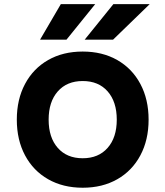

<svg xmlns="http://www.w3.org/2000/svg" viewBox="-20 -878 790 917"><path d="M60.3 -306.6Q60.3 -403.4 99.6 -477.1Q138.9 -550.8 209.9 -591.3Q280.9 -631.8 374.9 -631.8Q468.9 -631.8 540 -591.3Q611.1 -550.8 650.4 -477.1Q689.7 -403.4 689.7 -306.6Q689.7 -209.7 650.4 -136Q611.1 -62.3 540.1 -21.9Q469.1 18.6 375.1 18.6Q281.1 18.6 210 -21.9Q138.9 -62.3 99.6 -136Q60.3 -209.7 60.3 -306.6ZM537.7 -306.6Q537.7 -391.8 494.2 -441.4Q450.7 -491 375.1 -491Q299.5 -491 255.9 -441.4Q212.3 -391.8 212.3 -306.6Q212.3 -221.3 255.8 -171.8Q299.3 -122.2 374.9 -122.2Q450.5 -122.2 494.1 -171.8Q537.7 -221.3 537.7 -306.6ZM270.6 -858.4H434.8L297.6 -688.7H171.4ZM521.6 -858.4H695.1L520.1 -688.7H384.5Z"/></svg>

Font: Martian Mono Custom sWd Rg
Style: Regular
Weight: 400
Width: 6
Monospace: yes
Designer: Alex Havermale
Foundry: Evil Martians
Version: Version 1.000